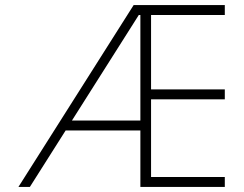

<svg xmlns="http://www.w3.org/2000/svg" viewBox="-20 -735 960 755"><path d="M52.5 0 505.5 -715H550.5L97.5 0ZM226 -222V-261H558.5V-222ZM532 0V-715H864V-676H503.5L574 -711.5V-350.5L543 -383.5H864V-344.5H560L574 -380.5V-6L553 -39H864V0Z"/></svg>

Font: Russolo 10pt ExtraLight
Style: Regular
Weight: 200
Designer: Micah Stupak-Hahn
Version: Version 1.000